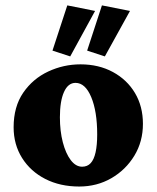

<svg xmlns="http://www.w3.org/2000/svg" viewBox="-20 -681 578 709"><path d="M272.5 7.8Q202.1 7.8 147.5 -20Q92.8 -47.9 61.5 -97.7Q30.3 -147.5 30.3 -210.9Q30.3 -287.1 65.9 -338.9Q101.6 -390.6 158.2 -417Q214.8 -443.4 277.3 -443.4Q344.7 -443.4 397 -415Q449.2 -386.7 478.5 -337.4Q507.8 -288.1 507.8 -223.6Q507.8 -158.2 476.1 -106Q444.3 -53.7 391.1 -22.9Q337.9 7.8 272.5 7.8ZM283.2 -65.4Q302.7 -65.4 314.9 -78.6Q327.1 -91.8 333 -118.7Q338.9 -145.5 338.9 -184.6Q338.9 -269.5 316.9 -322.3Q294.9 -375 258.8 -375Q231.4 -375 216.3 -341.3Q201.2 -307.6 201.2 -248Q201.2 -197.3 211.9 -155.8Q222.7 -114.3 241.2 -89.8Q259.8 -65.4 283.2 -65.4ZM367.2 -472.7 301.8 -494.1 356.4 -661.1 460 -640.6ZM239.3 -472.7 173.8 -494.1 228.5 -661.1 331.1 -640.6Z"/></svg>

Font: Crimson Pro Black
Style: Regular
Weight: 900
Designer: Jacques Le Bailly
Foundry: Baron von Fonthausen
Version: Version 1.003